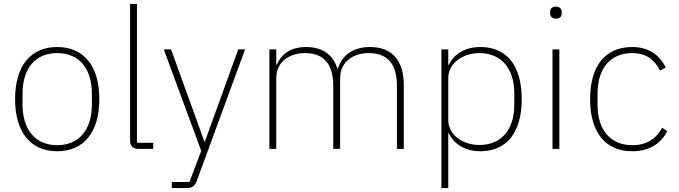

<svg xmlns="http://www.w3.org/2000/svg" viewBox="-20 -760 3466 980"><path d="M272 12C405 12 487 -82 487 -254C487 -427 405 -520 272 -520C139 -520 57 -427 57 -254C57 -82 139 12 272 12ZM272 -19C160 -19 95 -98 95 -227V-281C95 -411 160 -489 272 -489C384 -489 449 -411 449 -281V-227C449 -98 384 -19 272 -19Z M762 0V-31H679V-740H644V-42C644 -15 658 0 687 0Z M1026 -38H1023L853 -508H816L1007 10L947 169H857V200H931C960 200 973 191 983 167L1231 -508H1196Z M1390 0V-361C1390 -447 1460 -489 1537 -489C1630 -489 1681 -436 1681 -321V0H1716V-360C1716 -446 1784 -489 1862 -489C1957 -489 2006 -435 2006 -321V0H2041V-326C2041 -452 1980 -520 1869 -520C1777 -520 1724 -473 1705 -410H1702C1680 -483 1622 -520 1543 -520C1456 -520 1413 -477 1393 -430H1390V-508H1355V0Z M2233 200H2268V-79H2271C2294 -31 2347 12 2432 12C2564 12 2643 -81 2643 -254C2643 -428 2564 -520 2432 -520C2347 -520 2293 -478 2271 -429H2268V-508H2233ZM2427 -20C2342 -20 2268 -71 2268 -148V-362C2268 -437 2342 -489 2427 -489C2540 -489 2605 -409 2605 -283V-225C2605 -99 2540 -20 2427 -20Z M2818 -665C2839 -665 2847 -677 2847 -691V-700C2847 -714 2838 -726 2817 -726C2796 -726 2788 -714 2788 -700V-691C2788 -677 2797 -665 2818 -665ZM2800 0H2835V-508H2800Z M3207 12C3297 12 3353 -29 3386 -90L3360 -108C3329 -52 3282 -19 3207 -19C3093 -19 3030 -100 3030 -225V-283C3030 -408 3093 -489 3207 -489C3277 -489 3320 -457 3349 -400L3378 -415C3348 -478 3292 -520 3207 -520C3072 -520 2992 -427 2992 -254C2992 -82 3072 12 3207 12Z"/></svg>

Font: IBM Plex Thai ExtraLight
Style: Regular
Weight: 200
Designer: Mike Abbink, Paul van der Laan, Pieter van Rosmalen, Ben Mitchell, Mark Frömberg
Foundry: Bold Monday
Version: Version 1.0